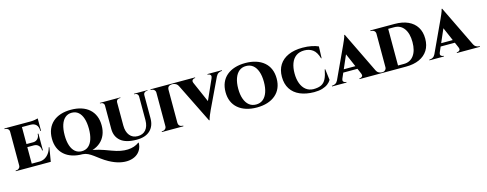

<svg xmlns="http://www.w3.org/2000/svg" viewBox="-28 -1489 6604 2605"><g transform="rotate(-15 3273.5 -186.0)"><path d="M263 -600V0H92V-600ZM485 -43 517 0H261V-43ZM456 -318V-275H261V-318ZM500 -600V-557H261V-600ZM552 -197 519 0H340L370 -43Q411 -43 445.5 -61.5Q480 -80 505.5 -114.5Q531 -149 543 -197ZM456 -277V-179H445V-184Q445 -223 421 -248.5Q397 -274 358 -275V-277ZM456 -413V-316H358V-318Q397 -319 421 -345Q445 -371 445 -409V-413ZM500 -559V-441H490V-448Q490 -499 463 -527.5Q436 -556 386 -557V-559ZM500 -615V-591L398 -600Q426 -600 457.5 -605.5Q489 -611 500 -615ZM95 -62 97 0H28V-10Q28 -10 33 -10Q38 -10 39 -10Q61 -10 76.5 -25Q92 -40 92 -62ZM95 -537H92Q92 -560 76.5 -575Q61 -590 39 -590Q38 -590 33 -590Q28 -590 28 -590V-600H97Z M964 -612Q1045 -612 1110 -591Q1175 -570 1220.5 -529.5Q1266 -489 1290 -431Q1314 -373 1314 -299Q1314 -226 1290 -168.5Q1266 -111 1220.5 -70.5Q1175 -30 1110 -9Q1045 12 964 12Q883 12 818.5 -9Q754 -30 708.5 -70.5Q663 -111 639 -168.5Q615 -226 615 -299Q615 -373 639 -431Q663 -489 708.5 -529.5Q754 -570 818.5 -591Q883 -612 964 -612ZM964 -30Q1019 -30 1057 -62Q1095 -94 1115 -154.5Q1135 -215 1135 -299Q1135 -384 1115 -445Q1095 -506 1057 -538Q1019 -570 964 -570Q911 -570 872.5 -538Q834 -506 814 -445Q794 -384 794 -299Q794 -215 814 -154.5Q834 -94 872.5 -62Q911 -30 964 -30ZM963 12 919 -29Q988 -23 1036 -18Q1084 -13 1121 -6Q1158 1 1191.5 10.5Q1225 20 1264 33.5Q1303 47 1356 67Q1419 91 1473 101Q1527 111 1574 109Q1621 107 1661 93.5Q1701 80 1733 56L1739 59Q1738 112 1715 154.5Q1692 197 1650 223.5Q1608 250 1550 257.5Q1492 265 1423 249.5Q1354 234 1277 192Q1225 163 1184.5 132.5Q1144 102 1107.5 75Q1071 48 1036.5 31Q1002 14 963 12Z M1597 -600V-223Q1597 -133 1638 -82Q1679 -31 1751 -31Q1824 -31 1864.5 -79Q1905 -127 1906 -212V-600H1979V-221Q1979 -112 1913.5 -50Q1848 12 1726 12Q1573 12 1500 -49.5Q1427 -111 1427 -219V-600ZM1429 -600V-549H1427Q1427 -567 1414 -579.5Q1401 -592 1383 -592Q1383 -592 1376 -592Q1369 -592 1369 -592V-600ZM1656 -600V-592Q1656 -592 1648.5 -592Q1641 -592 1641 -592Q1623 -592 1610 -579.5Q1597 -567 1597 -549H1595V-600ZM1908 -600V-549H1906Q1905 -567 1892.5 -579.5Q1880 -592 1862 -592Q1862 -592 1855 -592Q1848 -592 1848 -592V-600ZM2037 -600V-592Q2037 -592 2030 -592Q2023 -592 2023 -592Q2005 -592 1992 -579.5Q1979 -567 1979 -549H1977V-600Z M2315 -600V0H2146V-600ZM2149 -62V0H2080V-10Q2080 -10 2085 -10Q2090 -10 2091 -10Q2113 -10 2129 -25Q2145 -40 2146 -62ZM2313 -62H2316Q2316 -40 2332 -25Q2348 -10 2371 -10Q2371 -10 2376 -10Q2381 -10 2382 -10V0H2313ZM2313 -538V-600H2381V-590Q2381 -590 2376 -590Q2371 -590 2371 -590Q2348 -590 2332 -575.5Q2316 -561 2316 -538ZM2149 -538H2146Q2145 -561 2129 -575.5Q2113 -590 2091 -590Q2090 -590 2085 -590Q2080 -590 2080 -590V-600H2149Z M2739 12 2439 -595H2638L2810 -202ZM2739 12 2736 -119 2949 -597H3025L2796 -116Q2793 -108 2785.5 -91.5Q2778 -75 2769.5 -55.5Q2761 -36 2755 -17.5Q2749 1 2747 12ZM2921 -536Q2932 -563 2918.5 -577Q2905 -591 2888 -591H2880V-600H3082V-590Q3082 -590 3078 -590Q3074 -590 3074 -590Q3055 -590 3033 -578Q3011 -566 2996 -536ZM2664 -536H2468Q2454 -566 2432 -578Q2410 -590 2390 -590Q2390 -590 2386.5 -590Q2383 -590 2383 -590V-600H2706V-591H2698Q2681 -591 2667.5 -577Q2654 -563 2664 -536Z M3413 -612Q3495 -612 3561.5 -591Q3628 -570 3675.5 -529.5Q3723 -489 3747.5 -431Q3772 -373 3772 -299Q3772 -226 3747.5 -168.5Q3723 -111 3675.5 -70.5Q3628 -30 3561.5 -9Q3495 12 3413 12Q3331 12 3264.5 -9Q3198 -30 3150.5 -70.5Q3103 -111 3078.5 -168.5Q3054 -226 3054 -299Q3054 -373 3078.5 -431Q3103 -489 3150.5 -529.5Q3198 -570 3264.5 -591Q3331 -612 3413 -612ZM3413 -30Q3470 -30 3510 -62Q3550 -94 3571.5 -154.5Q3593 -215 3593 -299Q3593 -384 3571.5 -445Q3550 -506 3510 -538Q3470 -570 3413 -570Q3356 -570 3316 -538Q3276 -506 3254 -445Q3232 -384 3232 -299Q3232 -215 3254 -154.5Q3276 -94 3316 -62Q3356 -30 3413 -30Z M4441 -250 4460 -95Q4443 -65 4411.5 -41Q4380 -17 4332 -2.5Q4284 12 4217 12Q4103 11 4019.5 -25Q3936 -61 3891 -131Q3846 -201 3846 -301Q3846 -399 3890 -468.5Q3934 -538 4017.5 -575Q4101 -612 4217 -612Q4287 -612 4344.5 -600Q4402 -588 4438 -571L4432 -407H4425Q4399 -499 4349 -534.5Q4299 -570 4231 -570Q4161 -570 4115 -536.5Q4069 -503 4046.5 -442.5Q4024 -382 4024 -303Q4024 -221 4047 -160.5Q4070 -100 4113 -66Q4156 -32 4217 -30Q4287 -30 4329 -51Q4371 -72 4395 -120.5Q4419 -169 4434 -250Z M4818 -632 5122 -5H4924L4746 -417ZM4632 -63Q4621 -37 4635 -23.5Q4649 -10 4666 -10H4673V0H4470V-10Q4470 -10 4474 -10Q4478 -10 4478 -10Q4498 -10 4520 -22Q4542 -34 4556 -63ZM4818 -632 4819 -495 4605 -3H4528L4761 -505Q4764 -513 4771.5 -529Q4779 -545 4787.5 -565Q4796 -585 4802.5 -603Q4809 -621 4810 -632ZM4896 -184V-142H4643V-184ZM4898 -63H5093Q5107 -34 5129 -22Q5151 -10 5171 -10Q5171 -10 5175 -10Q5179 -10 5179 -10V0H4856V-10H4864Q4881 -10 4895 -23.5Q4909 -37 4898 -63Z M5508 -600Q5618 -600 5696.5 -564.5Q5775 -529 5817 -462Q5859 -395 5859 -300Q5859 -205 5817 -138Q5775 -71 5696.5 -35.5Q5618 0 5508 0H5283L5281 -43Q5360 -43 5405.5 -43Q5451 -43 5471.5 -43Q5492 -43 5492 -43Q5579 -43 5629.5 -111Q5680 -179 5680 -300Q5680 -421 5630 -489.5Q5580 -558 5492 -558Q5492 -558 5471 -558Q5450 -558 5401.5 -558Q5353 -558 5272 -558V-600ZM5408 -600V0H5237V-600ZM5240 -64V0H5169V-10Q5169 -10 5174.5 -10Q5180 -10 5181 -10Q5204 -10 5220.5 -26Q5237 -42 5237 -64ZM5239 -537H5237Q5236 -561 5219.5 -575.5Q5203 -590 5180 -590Q5180 -590 5174.5 -590Q5169 -590 5168 -590V-600H5239Z M6186 -632 6490 -5H6292L6114 -417ZM6000 -63Q5989 -37 6003 -23.5Q6017 -10 6034 -10H6041V0H5838V-10Q5838 -10 5842 -10Q5846 -10 5846 -10Q5866 -10 5888 -22Q5910 -34 5924 -63ZM6186 -632 6187 -495 5973 -3H5896L6129 -505Q6132 -513 6139.5 -529Q6147 -545 6155.5 -565Q6164 -585 6170.5 -603Q6177 -621 6178 -632ZM6264 -184V-142H6011V-184ZM6266 -63H6461Q6475 -34 6497 -22Q6519 -10 6539 -10Q6539 -10 6543 -10Q6547 -10 6547 -10V0H6224V-10H6232Q6249 -10 6263 -23.5Q6277 -37 6266 -63Z"/></g></svg>

Font: Cinzel ExtraBold
Style: Regular
Weight: 800
Designer: Natanael Gama
Version: Version 2.000